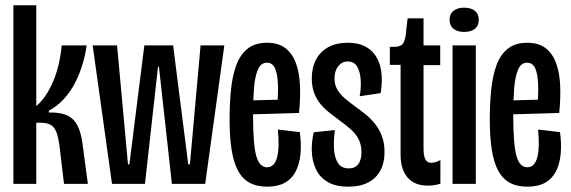

<svg xmlns="http://www.w3.org/2000/svg" viewBox="-20 -701 2177 732"><path d="M31 0V-681H118.3V-296.3Q144 -319.3 161.5 -348.8Q179 -378.3 190.2 -410Q201.3 -441.7 207.3 -472.5Q213.3 -503.3 215.3 -528H310.3Q305.7 -492.7 294.5 -455.5Q283.3 -418.3 265.7 -384.3Q248 -350.3 223 -323Q198 -295.7 166.3 -279.3V-272Q197 -272.7 218.8 -267.2Q240.7 -261.7 255.8 -248.2Q271 -234.7 280.5 -211Q290 -187.3 294.7 -152L315 0H224L210 -118Q205.7 -161.3 198.8 -186.2Q192 -211 177.8 -222Q163.7 -233 134.7 -233H118.3V0Z M407 0 333.3 -528H426.3L468 -74.3H473.3L530.3 -528H640L697.7 -74.3H704L744.7 -528H835.3L762.3 0H635.3L586 -446.3H582.3L532.7 0Z M998.7 10.7Q958 10.7 930.3 -5Q902.7 -20.7 886.3 -52.3Q870 -84 862.7 -132Q855.3 -180 855.3 -244.3Q855.3 -304.3 860.5 -357.3Q865.7 -410.3 880.3 -451Q895 -491.7 923.3 -514.8Q951.7 -538 997.7 -538Q1042 -538 1068.7 -517Q1095.3 -496 1108.5 -459.3Q1121.7 -422.7 1123.7 -374.2Q1125.7 -325.7 1120 -270.3L915.3 -264.3V-317.7L1055.3 -321.3L1035.3 -276Q1041 -335.3 1039.7 -376.8Q1038.3 -418.3 1028.7 -440.2Q1019 -462 997.7 -462Q974.7 -462 963.3 -435.8Q952 -409.7 948.3 -364.8Q944.7 -320 944.7 -263.3Q944.7 -152 956.7 -107.7Q968.7 -63.3 998 -63.3Q1012.7 -63.3 1022.2 -73.2Q1031.7 -83 1036.5 -101.5Q1041.3 -120 1042 -146.8Q1042.7 -173.7 1039.3 -207L1123 -197.3Q1129.3 -151.7 1125.5 -113.3Q1121.7 -75 1107.3 -47.2Q1093 -19.3 1066.2 -4.3Q1039.3 10.7 998.7 10.7Z M1307.7 10.7Q1259 10.7 1228.8 -7.5Q1198.7 -25.7 1184.5 -55.8Q1170.3 -86 1168.8 -122.7Q1167.3 -159.3 1176.3 -196.7L1256.7 -205.3Q1251.7 -168 1253.3 -134.5Q1255 -101 1268.2 -80Q1281.3 -59 1309.7 -59Q1333 -59 1345.5 -74.7Q1358 -90.3 1358 -121Q1358 -149.3 1347.3 -170Q1336.7 -190.7 1316.8 -208.3Q1297 -226 1270.3 -245Q1253 -258 1235 -272.2Q1217 -286.3 1201.8 -304.5Q1186.7 -322.7 1177.7 -346.8Q1168.7 -371 1168.7 -402.3Q1168.7 -443.3 1184.8 -473.8Q1201 -504.3 1231.5 -521.2Q1262 -538 1306 -538Q1354 -538 1385.2 -516Q1416.3 -494 1428.7 -451.5Q1441 -409 1431.3 -346L1351.3 -334Q1357 -363.7 1355.3 -394.5Q1353.7 -425.3 1342.3 -446Q1331 -466.7 1305.3 -466.7Q1283.7 -466.7 1269.5 -448.5Q1255.3 -430.3 1255.3 -402.3Q1255.3 -378.3 1266 -359.7Q1276.7 -341 1294.7 -326Q1312.7 -311 1333.7 -295.3Q1353.3 -281.7 1373.5 -265.3Q1393.7 -249 1410 -228.5Q1426.3 -208 1436.2 -181.8Q1446 -155.7 1446 -121Q1446 -80 1429.8 -50.3Q1413.7 -20.7 1383.2 -5Q1352.7 10.7 1307.7 10.7Z M1611 6.7Q1560.3 6.7 1533.8 -24.3Q1507.3 -55.3 1507.3 -110.3V-453.7H1466.3V-522.3H1480.7Q1506.7 -522.3 1515.3 -533.5Q1524 -544.7 1526.7 -567.3L1534 -631H1594.7V-528H1658.3V-452.7H1594.7V-136.3Q1594.7 -106.3 1601.8 -93.3Q1609 -80.3 1624 -80.3Q1630 -80.3 1639.2 -82.7Q1648.3 -85 1659 -91V-0.7Q1647.3 3.3 1634.3 5Q1621.3 6.7 1611 6.7Z M1705.3 0V-528H1794V0ZM1749 -579.3Q1724 -579.3 1709 -591.3Q1694 -603.3 1694 -625.3Q1694 -648 1709 -659.8Q1724 -671.7 1749 -671.7Q1775.7 -671.7 1790.5 -659.8Q1805.3 -648 1805.3 -625.3Q1805.3 -602.7 1790.5 -591Q1775.7 -579.3 1749 -579.3Z M1990.7 10.7Q1950 10.7 1922.3 -5Q1894.7 -20.7 1878.3 -52.3Q1862 -84 1854.7 -132Q1847.3 -180 1847.3 -244.3Q1847.3 -304.3 1852.5 -357.3Q1857.7 -410.3 1872.3 -451Q1887 -491.7 1915.3 -514.8Q1943.7 -538 1989.7 -538Q2034 -538 2060.7 -517Q2087.3 -496 2100.5 -459.3Q2113.7 -422.7 2115.7 -374.2Q2117.7 -325.7 2112 -270.3L1907.3 -264.3V-317.7L2047.3 -321.3L2027.3 -276Q2033 -335.3 2031.7 -376.8Q2030.3 -418.3 2020.7 -440.2Q2011 -462 1989.7 -462Q1966.7 -462 1955.3 -435.8Q1944 -409.7 1940.3 -364.8Q1936.7 -320 1936.7 -263.3Q1936.7 -152 1948.7 -107.7Q1960.7 -63.3 1990 -63.3Q2004.7 -63.3 2014.2 -73.2Q2023.7 -83 2028.5 -101.5Q2033.3 -120 2034 -146.8Q2034.7 -173.7 2031.3 -207L2115 -197.3Q2121.3 -151.7 2117.5 -113.3Q2113.7 -75 2099.3 -47.2Q2085 -19.3 2058.2 -4.3Q2031.3 10.7 1990.7 10.7Z"/></svg>

Font: Bricolage Grotesque 96pt ExtraBold Condensed
Style: Regular
Weight: 800
Width: 3
Version: Version 1.001;gftools[0.9.33.dev8+g029e19f]